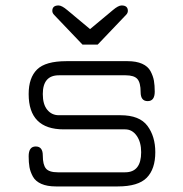

<svg xmlns="http://www.w3.org/2000/svg" viewBox="-20 -670 659 690"><path d="M331.1 -509.8H276.4L174.8 -616.2Q168 -623 168 -630.9Q168 -650.4 190.4 -650.4Q202.1 -650.4 221.7 -633.8L303.7 -565.4L385.7 -633.8Q405.3 -650.4 417 -650.4Q439.5 -650.4 439.5 -630.9Q439.5 -623 432.6 -616.2ZM180.7 0Q149.4 0 128.4 -9.3Q107.4 -18.6 98.1 -35.6Q88.9 -52.7 85.9 -69.3Q83 -85.9 83 -108.4Q83 -143.6 108.4 -143.6Q133.8 -143.6 133.8 -111.3Q133.8 -78.1 145 -64.5Q156.2 -50.8 187.5 -50.8H429.7Q487.3 -50.8 487.3 -123Q487.3 -159.2 471.2 -182.1Q455.1 -205.1 429.7 -205.1H209Q83 -205.1 83 -332Q83 -390.6 113.3 -420.4Q143.6 -450.2 218.8 -450.2H438.5Q469.7 -450.2 490.7 -440.9Q511.7 -431.6 521 -414.1Q530.3 -396.5 533.2 -379.9Q536.1 -363.3 536.1 -340.8Q536.1 -306.6 510.7 -306.6Q485.4 -306.6 485.4 -338.9Q485.4 -373 473.6 -386.2Q461.9 -399.4 431.6 -399.4H191.4Q133.8 -399.4 133.8 -332Q133.8 -294.9 149.9 -275.4Q166 -255.9 191.4 -255.9H413.1Q481.4 -255.9 509.8 -217.8Q538.1 -179.7 538.1 -123Q538.1 -62.5 507.3 -31.2Q476.6 0 403.3 0Z"/></svg>

Font: Jura
Style: Book
Weight: 400
Version: Version 2.3